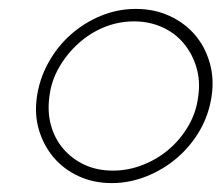

<svg xmlns="http://www.w3.org/2000/svg" viewBox="-20 -404 503 431"><path d="M63 -188Q69 -228 89 -264Q109 -300 139 -326.5Q169 -353 206.5 -368.5Q244 -384 285 -384Q326 -384 360 -368.5Q394 -353 417 -326.5Q440 -300 450.5 -264Q461 -228 455 -188Q449 -147 429 -112Q409 -77 378.5 -50.5Q348 -24 309.5 -8.5Q271 7 231 7Q190 7 156.5 -8.5Q123 -24 100.5 -50.5Q78 -77 67.5 -112Q57 -147 63 -188ZM91 -188Q86 -153 94.5 -122.5Q103 -92 122.5 -69.5Q142 -47 170 -34Q198 -21 234 -21Q268 -21 301 -34Q334 -47 360 -69.5Q386 -92 403.5 -122.5Q421 -153 425 -188Q430 -222 421 -252.5Q412 -283 392.5 -306.5Q373 -330 344 -343Q315 -356 281 -356Q246 -356 214 -343Q182 -330 156 -306.5Q130 -283 112.5 -252.5Q95 -222 91 -188Z"/></svg>

Font: Josefin Slab Light
Style: Italic
Weight: 300
Italic angle: -12°
Designer: Santiago Orozco
Foundry: Typemade
Version: Version 2.000